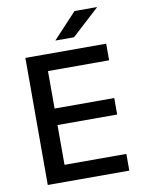

<svg xmlns="http://www.w3.org/2000/svg" viewBox="-91 -889 710 951"><g transform="rotate(-10 264.0 -413.0)"><path d="M170 0H71V-639H170ZM481 0H100.5V-84H481ZM470 -284H128V-367H470ZM477.5 -555.5H100V-639H477.5ZM233 -699 351 -825.5H463.5V-824L326 -698H233Z"/></g></svg>

Font: Anek Malayalam Medium Medium
Style: Regular
Weight: 500
Version: Version 1.003